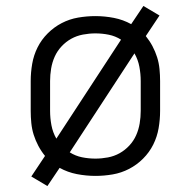

<svg xmlns="http://www.w3.org/2000/svg" viewBox="-20 -582 640 644"><path d="M139 42 85 10 131 -59Q118 -75 108.5 -93Q99 -111 93 -130Q87 -149 85 -169.5Q83 -190 83 -210V-310Q83 -339 88 -368Q93 -397 106 -423Q119 -449 140 -470Q161 -491 187 -504.5Q213 -518 242 -523Q271 -528 300 -528Q331 -528 362 -522Q393 -516 420 -501L461 -562L515 -530L469 -461Q482 -445 491.5 -427Q501 -409 507 -390Q513 -371 515 -350.5Q517 -330 517 -310V-210Q517 -181 512 -152Q507 -123 494 -97Q481 -71 460 -50Q439 -29 413 -15.5Q387 -2 358 3Q329 8 300 8Q269 8 238 2Q207 -4 180 -19ZM169 -117 386 -449Q367 -461 345 -465.5Q323 -470 300 -470Q279 -470 258 -466Q237 -462 219 -452Q201 -442 186.5 -426.5Q172 -411 163.5 -392Q155 -373 151.5 -352Q148 -331 148 -310V-210Q148 -186 152.5 -162Q157 -138 169 -117ZM300 -50Q321 -50 342 -54Q363 -58 381 -68Q399 -78 413.5 -93.5Q428 -109 436.5 -128Q445 -147 448.5 -168Q452 -189 452 -210V-310Q452 -334 447.5 -358Q443 -382 431 -403L214 -71Q233 -59 255 -54.5Q277 -50 300 -50Z"/></svg>

Font: Iosevka SS04 Light Extended
Style: Regular
Weight: 300
Width: 7
Monospace: yes
Designer: Belleve Invis
Foundry: Belleve Invis
Version: Version 19.0.0; ttfautohint (v1.8.4)